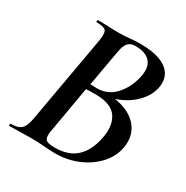

<svg xmlns="http://www.w3.org/2000/svg" viewBox="-148 -753 856 882"><g transform="rotate(30 280.5 -312.0)"><path d="M312 -333 325 -353Q395 -353 442 -330Q489 -307 509.5 -267Q530 -227 520 -175Q510 -124 472.5 -83.5Q435 -43 379.5 -19.5Q324 4 260 4Q235 4 197.5 1Q160 -2 131 -2Q98 -2 68 -1Q38 0 15 0Q13 0 13.5 -6Q14 -12 15 -12Q41 -12 56.5 -18Q72 -24 81 -40Q90 -56 95 -84L177 -547Q184 -591 173 -602Q162 -613 125 -613Q121 -613 122.5 -619Q124 -625 125 -625Q149 -625 177.5 -623.5Q206 -622 237 -622Q264 -622 292.5 -625Q321 -628 350 -628Q413 -628 454 -612.5Q495 -597 513 -567Q531 -537 522 -494Q510 -439 457.5 -395.5Q405 -352 312 -333ZM335 -608Q317 -608 305 -601Q293 -594 286 -578.5Q279 -563 275 -538L241 -346L209 -353Q238 -352 257 -351.5Q276 -351 277 -351Q335 -351 373.5 -393.5Q412 -436 425 -496Q434 -534 425.5 -558.5Q417 -583 394 -595.5Q371 -608 335 -608ZM244 -18Q318 -18 358.5 -56Q399 -94 413 -163Q429 -234 400 -279Q371 -324 285 -324Q275 -324 253.5 -323.5Q232 -323 206 -318L237 -330L193 -77Q187 -46 195 -32Q203 -18 244 -18ZM209 -353Z"/></g></svg>

Font: Cormorant Light
Style: Italic
Weight: 300
Italic angle: -10°
Designer: Christian Thalmann (Catharsis Fonts)
Foundry: Catharsis Fonts
Version: Version 4.000